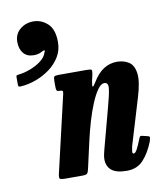

<svg xmlns="http://www.w3.org/2000/svg" viewBox="-90 -879 811 966"><g transform="rotate(-10 316.0 -396.0)"><path d="M49 -719Q49 -758.5 77.5 -782.8Q106 -807 146 -807Q186.5 -807 218.5 -778Q250.5 -749 250.5 -683Q250.5 -642 230.5 -608.8Q210.5 -575.5 177.8 -551.2Q145 -527 106.2 -512.8Q67.5 -498.5 30 -496Q20.5 -495.5 17.5 -497.2Q14.5 -499 14.5 -508.5V-546Q14.5 -553.5 18 -554.5Q21.5 -555.5 28 -556.5Q54 -559 85.5 -570.5Q117 -582 142.2 -600.8Q167.5 -619.5 174.5 -643.5Q180.5 -653 175.5 -653.8Q170.5 -654.5 163 -650Q155 -645 144.2 -642Q133.5 -639 120 -639Q85.5 -639 67.2 -661Q49 -683 49 -719ZM225 -520H368Q389.5 -520 393 -516Q396.5 -512 393 -494L385 -459Q380 -432 384.2 -432Q388.5 -432 400.5 -452Q426 -494.5 457 -514.2Q488 -534 524.5 -534Q560.5 -534 585.8 -517.2Q611 -500.5 616.5 -458.8Q622 -417 599 -341L529.5 -110.5Q527 -103.5 524.8 -90.8Q522.5 -78 522.5 -75Q522.5 -64.5 528.5 -64.5Q537 -64.5 546.2 -81.5Q555.5 -98.5 567.5 -129Q572 -141 575 -144Q578 -147 587.5 -144.5L614.5 -138Q623.5 -135.5 623.2 -129.8Q623 -124 618 -109Q596 -53.5 564.2 -19.2Q532.5 15 480 15Q427 15 402.5 -5Q378 -25 378 -61.5Q378 -72 380.5 -85Q383 -98 386 -108.5L442.5 -320Q458 -376 462 -407.8Q466 -439.5 443.5 -439.5Q427.5 -439.5 410.2 -415.8Q393 -392 376.2 -352.2Q359.5 -312.5 345 -263.8Q330.5 -215 319.5 -165.5L288.5 -28Q285 -12 280 -6Q275 0 256 0H170.5Q145 0 140.2 -4.8Q135.5 -9.5 140 -29.5L231 -421Q234 -434 230.8 -437Q227.5 -440 219 -440H216Q204 -440 201.2 -445.2Q198.5 -450.5 198.5 -465V-495Q198.5 -512 203.2 -516Q208 -520 225 -520Z"/></g></svg>

Font: Besley* Condensed
Style: Bold Italic
Weight: 700
Width: 3
Italic angle: -13°
Designer: Owen Earl
Foundry: indestructible type*
Version: Version 3.000; ttfautohint (v1.8.3)